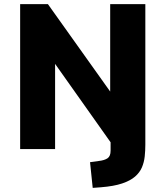

<svg xmlns="http://www.w3.org/2000/svg" viewBox="-20 -725 804 934"><path d="M431 189 418 64 461 58Q488 55 503 45Q518 35 518 8V-89L537 -6L239 -427H248V0H78V-705H213L525 -267H516V-705H687V-21Q687 8 684 36Q681 64 670.5 89Q660 114 637 134Q614 154 574 167.5Q534 181 471 186Z"/></svg>

Font: Nunito Sans 7pt SemiCondensed Black
Style: Regular
Weight: 900
Width: 4
Designer: Vernon Adams
Foundry: Vernon Adams
Version: Version 3.101;gftools[0.9.27]